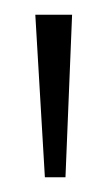

<svg xmlns="http://www.w3.org/2000/svg" viewBox="-20 -681 147 261"><path d="M41 -440 28 -661H78L69 -440Z"/></svg>

Font: Rokkitt Light
Style: Regular
Weight: 300
Version: Version 3.103